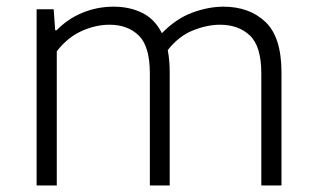

<svg xmlns="http://www.w3.org/2000/svg" viewBox="-20 -570 969 590"><path d="M92.5 0V-541.5H145L149.5 -477H154Q188.5 -512.5 233.8 -531Q279 -549.5 329 -549.5Q379 -549.5 417.5 -530.2Q456 -511 477.5 -468Q522 -513.5 571.8 -531.5Q621.5 -549.5 666.5 -549.5Q746 -549.5 795.5 -502.8Q845 -456 845 -347V0H783V-344Q783 -427.5 748 -460.8Q713 -494 656 -494Q616.5 -494 572.8 -476.5Q529 -459 495.5 -416Q501.5 -385 501.5 -347.5V0H440.5V-344Q440.5 -427.5 406.5 -460.8Q372.5 -494 316.5 -494Q273.5 -494 230.5 -474.5Q187.5 -455 154.5 -412.5V0Z"/></svg>

Font: Encode Sans Exp Lt
Style: Regular
Weight: 300
Width: 7
Designer: Multiple Designers
Foundry: Impallari Type
Version: Version 3.002; ttfautohint (v1.8.3) -l 8 -r 50 -G 200 -x 14 